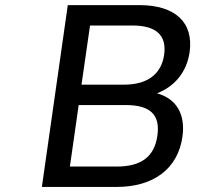

<svg xmlns="http://www.w3.org/2000/svg" viewBox="-20 -739 779 759"><path d="M440.9 0C586.9 0 683.1 -71.8 701.2 -198.2C713.9 -288.6 676.8 -349.1 600.6 -370.1C670.4 -397 717.8 -453.6 729.5 -532.2C746.1 -649.9 673.8 -718.8 530.3 -718.8H248L145.5 0ZM291 -323.7H477.1C573.7 -323.7 614.3 -285.6 602.1 -202.1C590.3 -119.6 538.1 -80.6 441.4 -80.6H256.3ZM335.9 -638.2H502.9C597.7 -638.2 639.6 -599.6 628.9 -522.5C617.7 -445.8 563 -404.3 469.7 -404.3H302.2Z"/></svg>

Font: Winston
Style: Italic
Weight: 400
Italic angle: -8.13011°
Designer: Vernon Adams, Kim Jin-seong, David Berlow, Cristiano Sobral
Foundry: The Winston Project Authors
Version: Version 3.004